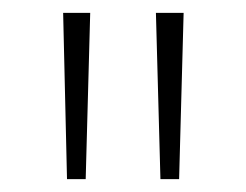

<svg xmlns="http://www.w3.org/2000/svg" viewBox="-20 -886 382 298"><path d="M84 -608H113L120 -866H78ZM229 -608H258L265 -866H222Z"/></svg>

Font: Noto Sans Malayalam UI Condensed ExtraLight
Style: Regular
Weight: 200
Width: 3
Designer: Jelle Bosma - Monotype Design Team
Foundry: Monotype Imaging Inc.
Version: Version 2.104